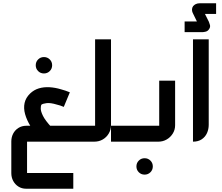

<svg xmlns="http://www.w3.org/2000/svg" viewBox="-20 -864 1353 1171"><path d="M248 -416Q227 -416 212.5 -430.5Q198 -445 198 -466Q198 -487 212.5 -501.5Q227 -516 248 -516Q269 -516 283.5 -501.5Q298 -487 298 -466Q298 -445 283.5 -430.5Q269 -416 248 -416Z M417 0V-97H443V0ZM139 287Q113 287 92.5 274Q72 261 60.5 239.5Q49 218 49 192V-1Q49 -27 60 -48.5Q71 -70 92 -83.5Q113 -97 141 -97H427V0H133Q137 -3 139.5 -6Q142 -9 145 -12V203Q142 200 139.5 197.5Q137 195 133 191H427V287ZM223 -21Q189 -57 166 -94.5Q143 -132 133 -168Q123 -204 130 -236Q137 -268 164 -294Q187 -316 217 -325Q247 -334 282 -332Q317 -330 353 -319Q366 -316 379.5 -311Q393 -306 406 -301L369 -212Q357 -217 347 -220.5Q337 -224 327 -226Q288 -238 264 -235Q240 -232 232 -225Q229 -220 228.5 -203Q228 -186 242 -157.5Q256 -129 295 -87Z M427 0V-97H571Q569 -93 566 -90.5Q563 -88 560 -85V-624H657V-101Q657 -73 643.5 -50Q630 -27 607 -13.5Q584 0 555 0Z M862 201Q841 201 826.5 186.5Q812 172 812 151Q812 130 826.5 115.5Q841 101 862 101Q883 101 897.5 115.5Q912 130 912 151Q912 172 897.5 186.5Q883 201 862 201Z M657 0V-97H962Q960 -93 957 -90Q954 -87 951 -84V-372H1048V-100Q1048 -72 1033.5 -49Q1019 -26 996 -13Q973 0 946 0Z M1106 -668V-733H1181L1158 -780Q1158 -780 1154.5 -787.5Q1151 -795 1151 -806Q1151 -817 1158 -827Q1164 -834 1174 -839Q1184 -844 1198 -844H1298V-779H1230L1254 -731Q1257 -724 1260.5 -711.5Q1264 -699 1255 -686Q1247 -674 1234.5 -671Q1222 -668 1216 -668Z M1157 0V-624H1253V-103Q1253 -76 1242.5 -52.5Q1232 -29 1210.5 -14.5Q1189 0 1157 0Z"/></svg>

Font: Mada Medium
Style: Regular
Weight: 500
Designer: Khaled Hosny
Version: Version 1.5